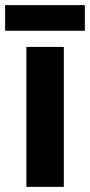

<svg xmlns="http://www.w3.org/2000/svg" viewBox="-32 -729 351 749"><path d="M217 0H71V-546H217ZM299 -709V-609H-12V-709Z"/></svg>

Font: Noto Sans Bengali SemiCondensed
Style: Bold
Weight: 700
Width: 4
Designer: Jelle Bosma - Monotype Design Team
Foundry: Monotype Imaging Inc.
Version: Version 2.003